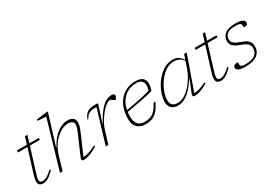

<svg xmlns="http://www.w3.org/2000/svg" viewBox="12 -1567 3368 2402"><g transform="rotate(-30 1696.0 -366.0)"><path d="M139.5 -123Q133 -102.5 130.2 -86.8Q127.5 -71 127.5 -59.5Q127.5 -36.5 138 -27.8Q148.5 -19 166.5 -19Q184.5 -19 203.8 -24.8Q223 -30.5 249.2 -48Q275.5 -65.5 314 -101.5L326 -87.5Q272 -33 236 -11.5Q200 10 159.5 10Q132 10 112.5 -4.2Q93 -18.5 93 -56.5Q93 -86.5 106 -129L215.5 -483.5H79.5V-512H224L256.5 -616.5H291.5L259.5 -512H395V-483.5H250.5Z M502.5 -196 445 0H407L610 -695.5L488.5 -703.5L492.5 -723L643 -742H659.5L523 -298.5H527.5Q593 -418 668 -470Q743 -522 808 -522Q866 -522 892.2 -499Q918.5 -476 918.5 -434.5Q918.5 -392.5 892 -330L760.5 -24Q791.5 -24.5 835.5 -37Q879.5 -49.5 945.5 -83.5L953 -67.5Q879 -21 827 -5.5Q775 10 750 10Q706 10 727.5 -39.5L856.5 -338.5Q879.5 -392 879.5 -425Q879.5 -485.5 801 -485.5Q743 -485.5 683.2 -448Q623.5 -410.5 575.2 -345.2Q527 -280 502.5 -196Z M1213 -481.5Q1206 -484 1196 -484.2Q1186 -484.5 1177.5 -484.5Q1131 -484.5 1099.8 -464Q1068.5 -443.5 1049.5 -404H1038Q1055 -452.5 1080 -477.2Q1105 -502 1137.2 -510.8Q1169.5 -519.5 1208.5 -519.5Q1219.5 -519.5 1233 -518.2Q1246.5 -517 1254.5 -515L1175 -268.5H1179.5Q1231 -364 1276.8 -419.2Q1322.5 -474.5 1365 -497.8Q1407.5 -521 1449.5 -521Q1474.5 -521 1483.2 -513.5Q1492 -506 1492 -490.5Q1492 -478.5 1485.5 -467.5Q1479 -456.5 1472 -449.2Q1465 -442 1463.5 -442Q1462 -442 1453.8 -447.5Q1445.5 -453 1435.5 -459.5Q1426 -466.5 1417.2 -472Q1408.5 -477.5 1406 -477.5Q1382 -477.5 1353.5 -458.5Q1325 -439.5 1295.8 -408Q1266.5 -376.5 1240 -338Q1213.5 -299.5 1193 -259.8Q1172.5 -220 1162 -185L1106 0H1068Z M1885.5 -175.5Q1851 -99.5 1813.5 -59.2Q1776 -19 1734 -4.5Q1692 10 1643.5 10Q1572 10 1526.2 -30.5Q1480.5 -71 1480.5 -160Q1480.5 -267.5 1519.8 -349Q1559 -430.5 1630 -476.2Q1701 -522 1795.5 -522Q1929 -522 1929 -409.5Q1929 -368.5 1909.5 -314.5Q1833 -294 1742.2 -276Q1651.5 -258 1521.5 -236.5Q1517.5 -206 1517.5 -173.5Q1517.5 -22 1647 -22Q1693.5 -22 1729.8 -35.2Q1766 -48.5 1797.8 -81.8Q1829.5 -115 1861 -175.5ZM1788.5 -496Q1724.5 -496 1670.2 -468.2Q1616 -440.5 1578 -387.8Q1540 -335 1525.5 -260.5Q1668 -284 1751.2 -302.8Q1834.5 -321.5 1881.5 -338.5Q1895.5 -380.5 1892.8 -416.2Q1890 -452 1865.2 -474Q1840.5 -496 1788.5 -496Z M2330.5 -39.5 2401.5 -213.5H2397Q2343 -130 2294 -81Q2245 -32 2200 -11Q2155 10 2112 10Q2045 10 2014.2 -25Q1983.5 -60 1983.5 -112.5Q1983.5 -159 2000.5 -214Q2017.5 -269 2048.8 -323.2Q2080 -377.5 2123.5 -422.5Q2167 -467.5 2220.5 -494.8Q2274 -522 2335 -522Q2384 -522 2416.8 -499.5Q2449.5 -477 2470.5 -439L2495 -512H2533L2360.5 -24Q2390 -23.5 2432.2 -34.2Q2474.5 -45 2537 -77L2544.5 -61Q2474.5 -17.5 2425 -3.8Q2375.5 10 2351.5 10Q2310 10 2330.5 -39.5ZM2023 -120Q2023 -68.5 2047.5 -44.2Q2072 -20 2123.5 -20Q2172 -20 2219.8 -48.5Q2267.5 -77 2310 -124Q2352.5 -171 2385.8 -227.5Q2419 -284 2437.5 -340L2467 -429Q2419.5 -496.5 2333.5 -496.5Q2283.5 -496.5 2237.5 -471.5Q2191.5 -446.5 2152.5 -405.2Q2113.5 -364 2084.5 -314Q2055.5 -264 2039.2 -213.5Q2023 -163 2023 -120Z M2707 -123Q2700.5 -102.5 2697.8 -86.8Q2695 -71 2695 -59.5Q2695 -36.5 2705.5 -27.8Q2716 -19 2734 -19Q2752 -19 2771.2 -24.8Q2790.5 -30.5 2816.8 -48Q2843 -65.5 2881.5 -101.5L2893.5 -87.5Q2839.5 -33 2803.5 -11.5Q2767.5 10 2727 10Q2699.5 10 2680 -4.2Q2660.5 -18.5 2660.5 -56.5Q2660.5 -86.5 2673.5 -129L2783 -483.5H2647V-512H2791.5L2824 -616.5H2859L2827 -512H2962.5V-483.5H2818Z M3024.5 -86Q3023.5 -65.5 3025.2 -52.2Q3027 -39 3034.5 -30.5Q3047.5 -15.5 3098 -15.5Q3190.5 -15.5 3235.2 -49.8Q3280 -84 3280 -144Q3280 -167 3271 -186.2Q3262 -205.5 3237 -222.8Q3212 -240 3163.5 -257Q3091 -283 3064.8 -311.8Q3038.5 -340.5 3038.5 -381.5Q3038.5 -442.5 3086 -482.2Q3133.5 -522 3236 -522Q3310.5 -522 3339.8 -505.2Q3369 -488.5 3369 -463Q3369 -443 3357 -434.2Q3345 -425.5 3308 -425.5Q3310 -444.5 3308.2 -457.8Q3306.5 -471 3298.5 -479Q3283 -495.5 3225.5 -495.5Q3139 -495.5 3104.2 -465.8Q3069.5 -436 3069.5 -390Q3069.5 -368.5 3079.2 -351Q3089 -333.5 3115.5 -317.8Q3142 -302 3191.5 -284.5Q3241.5 -267 3267.2 -246.5Q3293 -226 3302.2 -202.8Q3311.5 -179.5 3311.5 -153Q3311.5 -77 3255.2 -33.5Q3199 10 3090 10Q3013 10 2985.2 -4.8Q2957.5 -19.5 2957.5 -43.5Q2957.5 -66 2971 -76Q2984.5 -86 3024.5 -86Z"/></g></svg>

Font: Newsreader Caption ExtraLight
Style: Italic
Weight: 275
Italic angle: -17°
Designer: Hugues Gentile
Foundry: Production Type
Version: Version 1.001